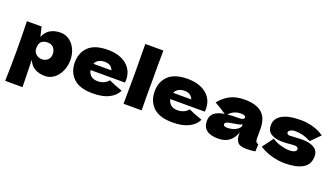

<svg xmlns="http://www.w3.org/2000/svg" viewBox="-80 -1451 4109 2353"><g transform="rotate(20 1975.0 -274.0)"><path d="M704 -279Q704 -204 675 -137.5Q646 -71 593.5 -30.5Q541 10 474 10Q396 10 340.5 -22.5Q285 -55 258 -123Q258 -66 262 60Q266 182 266 232H40Q46 46 46 -157Q46 -360 40 -546H232L261 -421Q289 -491 345 -523.5Q401 -556 477 -556Q542 -556 594 -519Q646 -482 675 -418.5Q704 -355 704 -279ZM476 -273Q476 -324 448 -356Q420 -388 372 -388Q317 -388 289 -361.5Q261 -335 261 -273Q261 -238 279 -214.5Q297 -191 322 -180.5Q347 -170 370 -170Q415 -170 445.5 -198.5Q476 -227 476 -273Z M1303 -250H977Q985 -206 1016.5 -178.5Q1048 -151 1106 -151Q1148 -151 1185 -167.5Q1222 -184 1244 -214Q1311 -181 1422 -143Q1391 -73 1309.5 -31.5Q1228 10 1097 10Q927 10 845.5 -68.5Q764 -147 764 -275Q764 -400 845 -478Q926 -556 1097 -556Q1199 -556 1274 -522Q1349 -488 1389 -427.5Q1429 -367 1429 -289Q1429 -263 1427 -250ZM984 -334H1220Q1208 -366 1181 -385.5Q1154 -405 1111 -405Q1061 -405 1029 -386Q997 -367 984 -334Z M1733 -216Q1733 -67 1735 0H1499L1500 -113Q1502 -299 1502 -400Q1502 -496 1500 -672L1499 -780H1735Q1733 -638 1733 -548Q1733 -448 1734 -400Q1733 -340 1733 -216Z M2344 -250H2018Q2026 -206 2057.5 -178.5Q2089 -151 2147 -151Q2189 -151 2226 -167.5Q2263 -184 2285 -214Q2352 -181 2463 -143Q2432 -73 2350.5 -31.5Q2269 10 2138 10Q1968 10 1886.5 -68.5Q1805 -147 1805 -275Q1805 -400 1886 -478Q1967 -556 2138 -556Q2240 -556 2315 -522Q2390 -488 2430 -427.5Q2470 -367 2470 -289Q2470 -263 2468 -250ZM2025 -334H2261Q2249 -366 2222 -385.5Q2195 -405 2152 -405Q2102 -405 2070 -386Q2038 -367 2025 -334Z M3181 -166Q3181 -132 3189 -118Q3197 -104 3221 -98L3217 -4Q3185 1 3161.5 3Q3138 5 3099 5Q3013 5 2985 -33.5Q2957 -72 2957 -132V-157Q2928 -75 2872.5 -35Q2817 5 2731 5Q2631 5 2580.5 -35Q2530 -75 2530 -154Q2530 -219 2573 -256Q2616 -293 2706 -307Q2630 -361 2554 -401Q2614 -477 2691 -516.5Q2768 -556 2878 -556Q3032 -556 3106.5 -489.5Q3181 -423 3181 -285ZM2739 -312Q2799 -319 2889 -319Q2926 -319 2941 -328Q2956 -337 2956 -351Q2956 -363 2941 -371.5Q2926 -380 2899 -380Q2848 -380 2809 -363Q2770 -346 2739 -312ZM2957 -236V-262Q2933 -250 2904 -243.5Q2875 -237 2834 -231L2798 -225Q2742 -214 2742 -187Q2742 -158 2794 -158Q2850 -158 2895 -179.5Q2940 -201 2957 -236Z M3271 -85 3376 -228Q3422 -195 3487 -176.5Q3552 -158 3599 -158Q3644 -158 3668.5 -170.5Q3693 -183 3693 -203Q3693 -219 3681 -228Q3669 -237 3648 -237Q3635 -237 3618.5 -236Q3602 -235 3592 -234Q3540 -228 3485 -228Q3396 -228 3340.5 -261.5Q3285 -295 3285 -371Q3285 -459 3368 -507.5Q3451 -556 3612 -556Q3691 -556 3771.5 -533.5Q3852 -511 3914 -466L3799 -350Q3742 -380 3692.5 -392.5Q3643 -405 3593 -405Q3558 -405 3533 -391Q3508 -377 3508 -359Q3508 -345 3518.5 -337Q3529 -329 3546 -329Q3563 -329 3593 -332Q3666 -337 3702 -337Q3806 -337 3863 -302Q3920 -267 3920 -195Q3920 -87 3836 -38.5Q3752 10 3604 10Q3520 10 3433.5 -13.5Q3347 -37 3271 -85Z"/></g></svg>

Font: Mantou Sans
Style: Regular
Weight: 400
Designer: Mant0u / artakana
Foundry: Mant0u / artakana
Version: Version 1.001;October 22, 2023;FontCreator 14.0.0.2901 64-bi